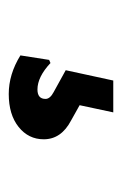

<svg xmlns="http://www.w3.org/2000/svg" viewBox="58 -126 273 428"><g transform="rotate(90 194.0 87.5)"><path d="M231 -29 215 46 249 65Q291 87 291 126Q291 160 263.5 182Q236 204 190 204Q146 204 104 178L114 114L121 111Q152 140 180 140Q201 140 201 122Q201 112 186 104L137 77L160 -29Z"/></g></svg>

Font: Alegreya Sans SC ExtraBold
Style: Regular
Weight: 800
Designer: Juan Pablo del Peral
Foundry: Huerta Tipografica
Version: Version 2.007